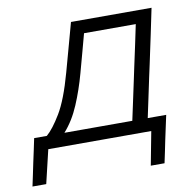

<svg xmlns="http://www.w3.org/2000/svg" viewBox="-145 -571 797 784"><g transform="rotate(-10 253.0 -179.0)"><path d="M-72.5 139 -62.5 92Q-57.5 68.5 -52.5 44Q-47 19.5 -41.8 -5.5Q-36.5 -30.5 -31.5 -54.5H21Q48 -77.5 81 -132.2Q114 -187 144 -295.5Q161.5 -358.5 174 -404.5Q186.5 -450.5 199 -495.5H533Q521.5 -439.5 510.5 -387.5Q499 -335 485.5 -270L474.5 -219.5Q464.5 -172 456.2 -133Q448 -94 439.5 -54.5H516Q506 -6.5 494.5 45.5Q489.5 70 484.8 92.8Q480 115.5 475 139H418L444.5 0H17.5L-15.5 139ZM200.5 -282.5Q182.5 -216.5 157.2 -156.8Q132 -97 94 -54.5H375.5L392.5 -133.5Q401 -172.5 411 -220L421.5 -269.5Q432 -319 441 -360L458 -441H243.5Q234 -405 223.8 -368Q213.5 -331 200.5 -282.5Z"/></g></svg>

Font: Heraclito Light
Style: Italic
Weight: 300
Italic angle: -12°
Designer: Kostas Bartsokas (font) & Cristiano Sobral (main changes)
Foundry: Kostas Bartsokas (font) & Cristiano Sobral (main changes)
Version: Version 1.00;July 8, 2020;FontCreator 13.0.0.2655 64-bit